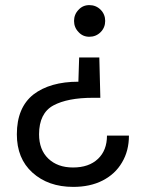

<svg xmlns="http://www.w3.org/2000/svg" viewBox="-20 -576 559 752"><path d="M330 -556C330 -556 330 -556 330 -556C313 -556 299 -550 288 -538C276 -526 270 -511 270 -494C270 -494 270 -494 270 -494C270 -477 276 -462 288 -450C299 -438 313 -432 330 -432C330 -432 330 -432 330 -432C347 -432 362 -438 374 -450C386 -462 392 -477 392 -494C392 -494 392 -494 392 -494C392 -511 386 -526 374 -538C362 -550 347 -556 330 -556ZM267 156C267 156 267 156 267 156C310 156 349 148 382 131C415 114 440 91 458 60C476 30 485 -5 485 -45C485 -45 399 -45 399 -45C399 -45 399 -45 399 -45C399 -6 387 24 364 46C340 69 307 80 266 80C266 80 266 80 266 80C225 80 193 68 169 45C145 22 133 -10 133 -50C133 -50 133 -50 133 -50C133 -105 152 -143 189 -163C226 -183 278 -193 344 -193C344 -193 373 -193 373 -193C373 -193 369 -351 369 -351C369 -351 290 -351 290 -351C290 -351 287 -256 287 -256C287 -256 287 -256 287 -256C213 -256 154 -239 111 -206C68 -172 46 -120 46 -50C46 -50 46 -50 46 -50C46 13 66 63 107 100C148 137 201 156 267 156Z"/></svg>

Font: Girnar Poppins
Style: Regular
Weight: 500
Designer: Ninad Kale (Devanagari), Jonny Pinhorn (Latin)
Foundry: Indian Type Foundry
Version: ""